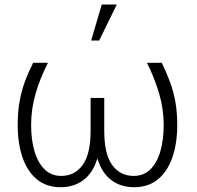

<svg xmlns="http://www.w3.org/2000/svg" viewBox="-20 -800 853 831"><path d="M242.2 10.3Q181.2 10.3 139.6 -23.9Q98.1 -58.1 77.4 -118.9Q56.6 -179.7 56.6 -258.8Q56.6 -314.9 64.7 -360.4Q72.8 -405.8 87.6 -446.3Q102.5 -486.8 123.5 -528.3H187.5Q153.8 -462.4 134.3 -395.5Q114.7 -328.6 114.7 -258.3Q114.7 -195.3 129.2 -145.8Q143.6 -96.2 172.6 -67.4Q201.7 -38.6 245.1 -38.6Q303.2 -38.6 337.6 -85.7Q372.1 -132.8 372.1 -233.4V-376H431.2V-233.4Q431.2 -132.8 465.6 -85.7Q500 -38.6 558.6 -38.6Q602.1 -38.6 630.9 -67.1Q659.7 -95.7 674.1 -145.5Q688.5 -195.3 688.5 -258.3Q688.5 -328.1 668.7 -395.3Q648.9 -462.4 616.2 -528.3H680.2Q700.7 -485.8 715.8 -445.3Q731 -404.8 739 -359.6Q747.1 -314.5 747.1 -258.8Q747.1 -179.7 726.1 -118.9Q705.1 -58.1 663.6 -23.9Q622.1 10.3 561 10.3Q502.4 10.3 461.4 -20.8Q420.4 -51.8 401.4 -114.3Q382.3 -51.8 341.3 -20.8Q300.3 10.3 242.2 10.3ZM374.5 -624.5 420.4 -780.3H485.4L409.2 -624.5Z"/></svg>

Font: Roboto Slab LO Light
Style: Regular
Weight: 300
Designer: Google
Version: Version 2.000